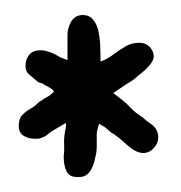

<svg xmlns="http://www.w3.org/2000/svg" viewBox="-20 -833 241 256"><path d="M10 -680Q15 -685 20.5 -688Q26 -691 31 -696Q33 -698 34.5 -698.5Q36 -699 38 -701Q46 -705 50 -709L52 -711Q50 -714 46.5 -716Q43 -718 39 -720Q37 -722 34 -722.5Q31 -723 29 -725L28 -726Q23 -730 18.5 -734Q14 -738 14 -745Q14 -754 19 -760Q24 -766 34 -766Q38 -766 41.5 -765Q45 -764 48 -763Q53 -761 57 -758.5Q61 -756 67 -754Q69 -753 68 -753.5Q67 -754 70 -753V-787Q70 -795 74.5 -803.5Q79 -812 89 -813H90Q99 -813 104 -807Q109 -801 111 -792.5Q113 -784 113.5 -775Q114 -766 114 -760V-751Q123 -754 132 -761Q140 -767 148 -771.5Q156 -776 166 -776Q174 -776 179.5 -770.5Q185 -765 185 -757Q184 -747 164 -732Q159 -727 153 -723.5Q147 -720 140 -715L131 -709L140 -702Q148 -696 154 -689.5Q160 -683 168 -678Q170 -677 173 -674Q175 -672 181 -668Q191 -661 191 -650Q191 -642 185 -635.5Q179 -629 171 -629Q163 -629 154 -636Q149 -640 143.5 -645Q138 -650 132 -654Q128 -656 125 -659Q122 -662 119 -664Q117 -665 115.5 -666Q114 -667 112 -668Q111 -664 110 -660.5Q109 -657 109 -655Q109 -647 109 -638.5Q109 -630 107 -623Q102 -597 86 -597H83Q72 -597 68.5 -605Q65 -613 65 -622V-625Q66 -633 65.5 -641Q65 -649 67 -659Q68 -664 68 -664Q68 -664 68 -669L66 -668Q63 -666 55 -661.5Q47 -657 45 -655Q40 -650 31 -648H26Q18 -648 11.5 -652Q5 -656 5 -665Q5 -675 10 -680Z"/></svg>

Font: PreciousPlastic
Style: Regular
Weight: 700
Version: Version 001.006